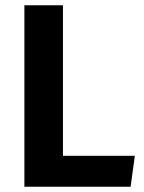

<svg xmlns="http://www.w3.org/2000/svg" viewBox="-20 -712 549 732"><path d="M220 -118H494L478 0H73V-692H220Z"/></svg>

Font: Wolseley Sans SemiBold
Style: Regular
Weight: 600
Designer: Carrois Corporate & Edenspiekermann AG
Foundry: Carrois Corporate GbR & Edenspiekermann AG
Version: Version 4.202